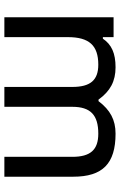

<svg xmlns="http://www.w3.org/2000/svg" viewBox="145 -694 549 879"><g transform="rotate(90 419.5 -254.5)"><path d="M276 -430C347 -430 378 -394 378 -311V0H469V-311C469 -394 506 -430 592 -430C666 -430 698 -394 698 -311V0H789V-315C789 -450 729 -509 592 -509C529 -509 484 -485 443 -431H436C397 -485 352 -509 288 -509C224 -509 184 -491 157 -451H150V-500H59V0H150V-291C150 -388 188 -430 276 -430Z"/></g></svg>

Font: LT Wave Alt
Style: Regular
Weight: 400
Designer: Daniel Lyons
Version: Version 2.5 (Glyphs App)